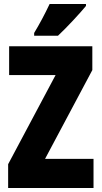

<svg xmlns="http://www.w3.org/2000/svg" viewBox="-20 -947 512 967"><path d="M21 0V-120L260 -569H26V-714H445V-594L207 -147H451V0ZM413 -917Q390 -889 348.5 -844.5Q307 -800 272 -767H152V-781Q192 -847 230 -927H413Z"/></svg>

Font: Noto Sans UI CondBlack
Style: Regular
Weight: 900
Width: 3
Designer: Monotype Design Team
Foundry: Monotype Imaging Inc.
Version: Version 1.001